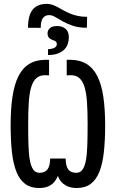

<svg xmlns="http://www.w3.org/2000/svg" viewBox="-20 -950 590 978"><path d="M319.8 -645Q323.7 -645.5 327.6 -645.5Q331.5 -645.5 335.4 -645.5Q385.7 -645.5 420.4 -624.5Q455.1 -603.5 476.1 -561.5Q497.1 -519.5 506.3 -457Q515.6 -394.5 515.6 -312Q515.6 -232.9 508.8 -173.1Q502 -113.3 485.4 -73Q468.8 -32.7 440.7 -12.5Q412.6 7.8 370.1 7.8Q355.5 7.8 341.1 4.6Q326.7 1.5 314 -5.9Q301.3 -13.2 291.3 -24.9Q281.2 -36.6 274.9 -53.7Q260.3 -20 236.8 -6.1Q213.4 7.8 179.7 7.8Q137.2 7.8 109.1 -12.5Q81.1 -32.7 64.5 -73Q47.9 -113.3 41 -173.1Q34.2 -232.9 34.2 -312Q34.2 -394.5 43.5 -457Q52.7 -519.5 73.7 -561.5Q94.7 -603.5 129.2 -624.5Q163.6 -645.5 214.4 -645.5Q218.3 -645.5 222.2 -645.5Q226.1 -645.5 230 -645V-565.9Q225.6 -566.4 219.5 -566.7Q213.4 -566.9 209.5 -566.9Q182.1 -566.9 165.3 -552Q148.4 -537.1 139.2 -506.8Q129.9 -476.6 126.7 -429.9Q123.5 -383.3 123.5 -319.8Q123.5 -257.8 125 -210.9Q126.5 -164.1 132.3 -132.8Q138.2 -101.6 149.7 -85.7Q161.1 -69.8 181.2 -69.8Q209.5 -69.8 222.4 -87.9Q235.4 -106 235.4 -142.6H314.5Q314.9 -104.5 327.4 -87.2Q339.8 -69.8 368.7 -69.8Q388.7 -69.8 400.1 -85.7Q411.6 -101.6 417.5 -132.8Q423.3 -164.1 424.8 -210.9Q426.3 -257.8 426.3 -319.8Q426.3 -383.3 423.1 -429.9Q419.9 -476.6 410.6 -506.8Q401.4 -537.1 384.5 -552Q367.7 -566.9 340.3 -566.9Q336.4 -566.9 330.3 -566.7Q324.2 -566.4 319.8 -565.9ZM422.4 -808.6Q380.9 -808.6 351.6 -818.6Q322.3 -828.6 300.3 -840.8Q278.3 -853 262 -863Q245.6 -873 230 -873Q209.5 -873 198.5 -857.9Q187.5 -842.8 187.5 -808.1L122.6 -808.6Q122.6 -871.1 146.2 -900.6Q169.9 -930.2 218.8 -930.2Q233.9 -930.2 247.6 -925.3Q261.2 -920.4 274.9 -913.1Q288.6 -905.8 303.5 -897.2Q318.4 -888.7 335.9 -881.3Q353.5 -874 375.2 -869.1Q397 -864.3 423.8 -864.3ZM224.6 -699.2Q251.5 -701.7 260.5 -708.5Q269.5 -715.3 269.5 -725.6Q269.5 -732.4 266.1 -736.3Q262.7 -740.2 257.3 -742.7Q252 -745.1 245.8 -747.3Q239.7 -749.5 234.4 -753.4Q229 -757.3 225.6 -763.4Q222.2 -769.5 222.2 -780.3Q222.2 -794.9 233.6 -806.2Q245.1 -817.4 271.5 -817.4Q296.4 -817.4 313.5 -803.7Q330.6 -790 330.6 -759.8Q330.6 -742.2 325.2 -726.1Q319.8 -710 307.4 -697.5Q294.9 -685.1 274.7 -677.5Q254.4 -669.9 224.6 -669.4Z"/></svg>

Font: Code New Roman
Style: Regular
Weight: 400
Monospace: yes
Designer: Sam Radian
Foundry: Code New Roman
Version: Version 2.00 November 29, 2014